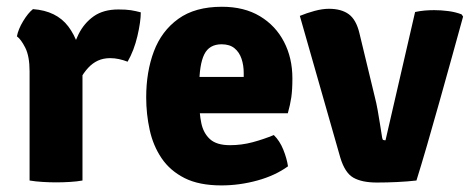

<svg xmlns="http://www.w3.org/2000/svg" viewBox="-20 -534 1391 568"><path d="M396.5 -497.5Q396.5 -470 386.5 -427.2Q376.5 -384.5 357.5 -351.5Q344.5 -356.5 331.8 -359.2Q319 -362 306 -362Q286 -362 270 -354.8Q254 -347.5 241 -333.5Q228 -319.5 216.5 -299Q205 -278.5 194.5 -252L177 -275.5Q179.5 -317 187.5 -357.8Q195.5 -398.5 212 -432Q228.5 -465.5 257.2 -485.8Q286 -506 330 -506Q353 -506 367.2 -503.8Q381.5 -501.5 396.5 -497.5ZM30 -426.5Q34 -447.5 48.5 -471.5Q63 -495.5 77.5 -507Q147 -502 182 -455.8Q217 -409.5 224 -334.5V0Q208 3 187.2 4.2Q166.5 5.5 146 5.5Q126.5 5.5 105.8 4.2Q85 3 67.5 0V-323Q67.5 -367.5 54.8 -392.8Q42 -418 30 -426.5Z M512.5 -199V-306.5H701V-318Q701 -341 694.5 -360.2Q688 -379.5 673.8 -391.2Q659.5 -403 635.5 -403Q599 -403 584.2 -373Q569.5 -343 569.5 -280.5V-233.5Q569.5 -199.5 575.5 -170Q581.5 -140.5 601 -122.5Q620.5 -104.5 660.5 -104.5Q694.5 -104.5 727.2 -113.2Q760 -122 790 -134.5Q807.5 -117.5 818 -91.5Q828.5 -65.5 832 -42Q794 -14.5 741.2 0Q688.5 14.5 635 14.5Q569 14.5 526 -7.2Q483 -29 458 -66Q433 -103 422.8 -149.8Q412.5 -196.5 412.5 -246Q412.5 -321.5 435.2 -382Q458 -442.5 507.5 -478.2Q557 -514 636.5 -514Q702.5 -514 749 -486Q795.5 -458 820.2 -410.2Q845 -362.5 845 -302Q845 -268.5 841.8 -246.2Q838.5 -224 831.5 -199Z M1208 -498.5Q1222 -501.5 1236.2 -502.8Q1250.5 -504 1264.5 -504Q1285 -504 1306.2 -501.2Q1327.5 -498.5 1345.5 -491.5L1350 -485Q1335 -430.5 1316.8 -364.8Q1298.5 -299 1279.5 -231.2Q1260.5 -163.5 1243 -103.2Q1225.5 -43 1212 0Q1186 3 1155.2 4.5Q1124.5 6 1095 6Q1050.5 6 1025.2 -8.5Q1000 -23 986.5 -68.5L867 -487Q887.5 -495.5 910.8 -501.8Q934 -508 953 -508Q990 -508 1012 -491.8Q1034 -475.5 1043.5 -435L1088.5 -248.5Q1093.5 -229.5 1097.5 -206.8Q1101.5 -184 1104.8 -163Q1108 -142 1110.5 -127Q1111.5 -121 1113.8 -120Q1116 -119 1120.5 -119Z"/></svg>

Font: Signika Light
Style: Bold
Weight: 700
Version: Version 2.003;gftools[0.9.32]